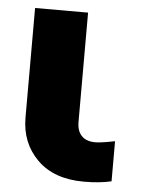

<svg xmlns="http://www.w3.org/2000/svg" viewBox="-44 -559 447 606"><g transform="rotate(5 179.5 -256.5)"><path d="M43 -175.8V-522.9H210.9V-176.8Q210.9 -147.9 225.8 -132.6Q240.7 -117.2 269 -117.2Q287.1 -117.2 331.1 -126V1Q293.5 9.8 244.1 9.8Q148.9 9.8 95.9 -43Q43 -95.7 43 -175.8Z"/></g></svg>

Font: LT Superior Black
Style: Regular
Weight: 900
Designer: Daniel Lyons
Foundry: LyonsType
Version: Version 2.005